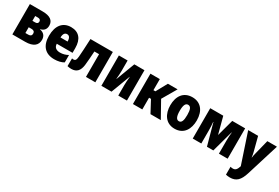

<svg xmlns="http://www.w3.org/2000/svg" viewBox="77 -1677 4405 3030"><g transform="rotate(30 2279.5 -162.0)"><path d="M55 0H287C438 0 504 -62 504 -159C504 -230 463 -275 395 -286V-291C458 -305 491 -347 491 -410C491 -503 424 -553 287 -553H55ZM222 -344V-432H274C306 -432 324 -415 324 -388C324 -359 306 -344 272 -344ZM222 -122V-227H275C313 -227 334 -210 334 -173C334 -140 313 -122 274 -122Z M821 10C889 10 950 -5 992 -31V-166C951 -141 898 -127 849 -127C778 -127 737 -160 736 -223H1023V-310C1023 -472 946 -564 803 -564C655 -564 566 -459 566 -271C566 -88 658 10 821 10ZM737 -338C738 -409 766 -436 803 -436C843 -436 866 -404 866 -338Z M1132 7C1227 7 1278 -47 1291 -161C1300 -242 1304 -306 1311 -414H1396V0H1567V-553H1159C1151 -374 1147 -314 1140 -222C1135 -156 1118 -139 1087 -139C1077 -139 1070 -140 1060 -143L1059 -2C1082 4 1107 7 1132 7Z M1677 0H1862L1992 -345H1995C1989 -288 1985 -239 1985 -191V0H2143V-553H1958L1830 -213H1827C1833 -279 1836 -320 1836 -369V-553H1677Z M2252 0H2423V-213H2458L2572 0H2760L2596 -294L2747 -553H2570L2459 -351H2423V-553H2252Z M3013 10C3184 10 3255 -125 3255 -278C3255 -459 3161 -563 3015 -563C2850 -563 2772 -442 2772 -278C2772 -122 2850 10 3013 10ZM3014 -127C2967 -127 2945 -178 2945 -277C2945 -379 2967 -426 3014 -426C3063 -426 3082 -378 3082 -278C3082 -176 3063 -127 3014 -127Z M3342 0H3498V-240C3498 -294 3495 -342 3490 -389H3494L3601 0H3717L3824 -389H3828C3823 -344 3819 -290 3819 -241V0H3978V-553H3743L3660 -248L3579 -553H3342Z M4155 240C4269 240 4330 181 4375 35L4557 -553H4382L4316 -289C4308 -257 4302 -231 4300 -208H4296C4295 -230 4289 -263 4282 -291L4214 -553H4033L4217 -1V0C4196 65 4175 94 4125 94C4109 94 4095 91 4081 87V231C4102 236 4127 240 4155 240Z"/></g></svg>

Font: Noto Sans Condensed Black
Style: Regular
Weight: 900
Width: 3
Designer: Monotype Design Team
Foundry: Monotype Imaging Inc.
Version: Version 2.013